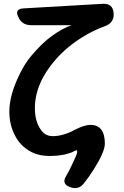

<svg xmlns="http://www.w3.org/2000/svg" viewBox="-20 -807 651 1007"><path d="M344 173Q302 156 327 116Q335 103 342.5 88Q350 73 358 56Q385 1 385 -10Q385 -19 380 -19L366 -13Q357 -6 321 3Q284 11 241 11Q176 11 132 -17Q87 -44 62 -90Q29 -149 29 -221Q29 -297 70 -390Q85 -425 104.5 -458Q124 -491 149 -520Q174 -549 199.5 -574Q225 -599 253 -619Q281 -639 306.5 -653Q332 -667 356 -675H142Q95 -675 76 -718Q55 -760 103 -763L519 -787Q572 -790 576 -738Q580 -688 531 -670Q500 -659 470.5 -644.5Q441 -630 412 -612Q331 -562 273 -496Q163 -371 163 -240Q163 -170 194 -127Q216 -93 257 -93Q312 -93 374 -127Q423 -152 454 -152Q530 -152 530 -53Q529 -9 472 81Q458 103 445 121.5Q432 140 419 156Q390 192 344 173Z"/></svg>

Font: MaokenZhuyuanTi
Style: Regular
Weight: 400
Designer: Fontworks Inc & LongZhuTi team: ZERO子、时光羊、荆南、频凡、刘鹏、Little White Dog、帆影Magmeta、奈白不弍、白日月球、ChaoTawei、雨三（排名不分先后）
Version: Version 1.000; 20230222